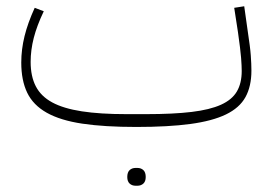

<svg xmlns="http://www.w3.org/2000/svg" viewBox="-20 -394 869 614"><path d="M416 12Q314 12 243.5 1.5Q173 -9 129.5 -33.5Q86 -58 67 -97.5Q48 -137 48 -194Q48 -236 58.5 -278.5Q69 -321 91 -369L120 -358Q98 -312 88 -273Q78 -234 78 -196Q78 -150 94.5 -118Q111 -86 147 -66.5Q183 -47 241.5 -38Q300 -29 384 -29H448Q534 -29 592.5 -36Q651 -43 686.5 -59Q722 -75 737.5 -101.5Q753 -128 753 -167Q753 -183 751 -209Q749 -235 741 -291L729 -369L761 -374L772 -296Q776 -269 778.5 -250Q781 -231 782 -216.5Q783 -202 783.5 -190.5Q784 -179 784 -168Q784 -118 765 -83.5Q746 -49 702.5 -28Q659 -7 588.5 2.5Q518 12 416 12ZM414 200Q402 200 394.5 193Q387 186 387 172Q387 157 394.5 150Q402 143 414 143H419Q431 143 438.5 150Q446 157 446 172Q446 186 438.5 193Q431 200 419 200Z"/></svg>

Font: IBM Plex Sans Arabic ExtraLight
Style: Regular
Weight: 200
Designer: Mike Abbink, Paul van der Laan, Pieter van Rosmalen, Wael Morcos, Khajak Apelian
Foundry: Bold Monday
Version: Version 1.1